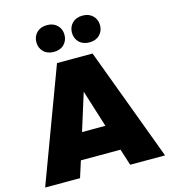

<svg xmlns="http://www.w3.org/2000/svg" viewBox="-128 -993 968 1095"><g transform="rotate(-15 356.0 -446.0)"><path d="M2 0 251 -668H461L710 0H504L473 -97H239L208 0ZM287 -251H425L356 -471ZM461 -734Q423 -734 400.5 -756.5Q378 -779 378 -813Q378 -847 400.5 -869.5Q423 -892 461 -892Q499 -892 521.5 -869.5Q544 -847 544 -813Q544 -779 521.5 -756.5Q499 -734 461 -734ZM251 -734Q213 -734 190.5 -756.5Q168 -779 168 -813Q168 -847 190.5 -869.5Q213 -892 251 -892Q289 -892 311.5 -869.5Q334 -847 334 -813Q334 -779 311.5 -756.5Q289 -734 251 -734Z"/></g></svg>

Font: Gantari Black
Style: Regular
Weight: 900
Version: Version 1.000